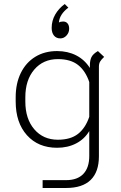

<svg xmlns="http://www.w3.org/2000/svg" viewBox="-20 -735 601 955"><path d="M237 -596Q237 -632 254.5 -662.5Q272 -693 302 -715L320 -697Q276 -664 273 -623Q281 -628 294 -628Q308 -628 316 -618.5Q324 -609 324 -592Q324 -573 311 -558.5Q298 -544 280 -544Q260 -544 248.5 -558Q237 -572 237 -596ZM498 -452Q483 -438 477.5 -428Q472 -418 472 -403V42Q472 120 431 160Q390 200 309 200H192V161H309Q365 161 394.5 130Q424 99 424 41V-83Q400 -43 358.5 -21.5Q317 0 264 0Q170 0 114 -62.5Q58 -125 58 -230V-251Q58 -320 83.5 -372Q109 -424 155.5 -452.5Q202 -481 264 -481Q317 -481 359 -459.5Q401 -438 427 -397V-408Q427 -435 435 -451Q443 -467 467 -481ZM424 -154V-327Q405 -383 368 -412Q331 -441 268 -441Q195 -441 150.5 -389Q106 -337 106 -251V-230Q106 -144 150.5 -92Q195 -40 268 -40Q331 -40 368 -69Q405 -98 424 -154Z"/></svg>

Font: KoHo Light
Style: Regular
Weight: 300
Version: Version 1.000; ttfautohint (v1.6)